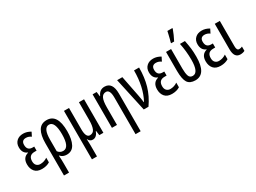

<svg xmlns="http://www.w3.org/2000/svg" viewBox="-51 -1603 3557 2665"><g transform="rotate(-30 1727.5 -270.0)"><path d="M248 -314H222Q137 -314 137 -404Q137 -477 207 -477Q250 -477 288 -449L320 -512Q262 -547 202 -547Q136 -547 96.5 -509.5Q57 -472 57 -410Q57 -316 131 -287V-283Q37 -258 37 -148Q37 -78 74.5 -34Q112 10 189 10Q263 10 315 -23V-97Q263 -61 202 -61Q166 -61 143 -84Q120 -107 120 -151Q120 -249 215 -249H248Z M576 -476Q668 -476 668 -270Q668 -60 568 -60Q518 -60 486 -102V-286Q486 -476 576 -476ZM752 -270Q752 -547 579 -547Q488 -547 446.5 -476.5Q405 -406 405 -276V240H486V98Q486 69 485 35.5Q484 2 481 -33H486Q523 10 586 10Q672 10 712 -65Q752 -140 752 -270Z M1175 -537H1093V-257Q1093 -161 1072 -112Q1051 -63 998 -63Q934 -63 934 -194V-537H853V240H934V58Q934 15 931 -39H933Q955 10 1002 10Q1065 10 1096 -73H1100L1110 0H1175Z M1506 -547Q1427 -547 1391 -464H1386L1377 -537H1312V0H1393V-279Q1393 -382 1415.5 -428Q1438 -474 1488 -474Q1552 -474 1552 -348V240H1634V-364Q1634 -547 1506 -547Z M1705 -537 1822 0H1898Q1983 -122 2020 -251Q2057 -380 2057 -537H1976Q1976 -271 1877 -88H1873Q1871 -110 1866 -140Q1861 -170 1854 -207L1789 -537Z M2332 -314H2306Q2221 -314 2221 -404Q2221 -477 2291 -477Q2334 -477 2372 -449L2404 -512Q2346 -547 2286 -547Q2220 -547 2180.5 -509.5Q2141 -472 2141 -410Q2141 -316 2215 -287V-283Q2121 -258 2121 -148Q2121 -78 2158.5 -34Q2196 10 2273 10Q2347 10 2399 -23V-97Q2347 -61 2286 -61Q2250 -61 2227 -84Q2204 -107 2204 -151Q2204 -249 2299 -249H2332Z M2647 9Q2821 9 2821 -269Q2821 -348 2814.5 -401.5Q2808 -455 2792 -537H2712Q2740 -405 2740 -268Q2740 -63 2646 -63Q2599 -63 2584.5 -106Q2570 -149 2570 -222V-537H2489V-230Q2490 -99 2525 -45.5Q2560 8 2647 9ZM2611 -606H2659Q2679 -643 2698.5 -688Q2718 -733 2731 -769V-780H2651Q2648 -766 2640.5 -732.5Q2633 -699 2624.5 -666Q2616 -633 2611 -618Z M3111 -314H3085Q3000 -314 3000 -404Q3000 -477 3070 -477Q3113 -477 3151 -449L3183 -512Q3125 -547 3065 -547Q2999 -547 2959.5 -509.5Q2920 -472 2920 -410Q2920 -316 2994 -287V-283Q2900 -258 2900 -148Q2900 -78 2937.5 -34Q2975 10 3052 10Q3126 10 3178 -23V-97Q3126 -61 3065 -61Q3029 -61 3006 -84Q2983 -107 2983 -151Q2983 -249 3078 -249H3111Z M3351 -537H3270V-128Q3270 10 3368 10Q3407 10 3439 -6V-75Q3419 -63 3389 -63Q3351 -63 3351 -129Z"/></g></svg>

Font: Noto Sans Display Condensed
Style: Regular
Weight: 400
Width: 3
Designer: Monotype Design Team
Foundry: Monotype Imaging Inc.
Version: Version 1.900